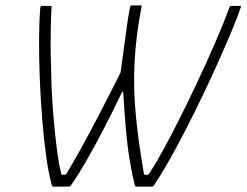

<svg xmlns="http://www.w3.org/2000/svg" viewBox="-20 -695 918 715"><path d="M181 0Q177 0 175 -1.5Q173 -3 173 -5Q161 -48 152 -112.5Q143 -177 137 -253Q131 -329 128 -405.5Q125 -482 125.5 -550Q126 -618 130 -667Q131 -669 132 -671Q133 -673 136 -673H167Q172 -673 172 -672Q172 -671 172 -668Q170 -632 169 -585.5Q168 -539 169 -485Q170 -431 172 -372Q174 -327 177.5 -281.5Q181 -236 185.5 -194Q190 -152 195 -116Q200 -80 207 -52Q208 -50 208.5 -47Q209 -44 212 -44H220Q223 -44 225.5 -46Q228 -48 230 -52Q245 -77 266.5 -115Q288 -153 312 -198Q336 -243 358.5 -286.5Q381 -330 399.5 -366.5Q418 -403 429 -425Q433 -457 438.5 -494.5Q444 -532 448.5 -567.5Q453 -603 457.5 -630.5Q462 -658 464 -669Q466 -671 466.5 -673Q467 -675 470 -675H503Q507 -675 507.5 -673.5Q508 -672 507 -669Q486 -561 481 -462.5Q476 -364 486 -264Q496 -164 515 -53Q516 -49 516.5 -46.5Q517 -44 520 -44Q522 -44 524.5 -44Q527 -44 529 -44Q532 -44 538 -52Q562 -89 590.5 -141.5Q619 -194 649.5 -254.5Q680 -315 708 -375Q748 -459 782 -537.5Q816 -616 834 -667Q836 -670 837 -671.5Q838 -673 840 -673H874Q880 -673 876 -666Q864 -630 841.5 -576.5Q819 -523 791 -460.5Q763 -398 731.5 -332.5Q700 -267 668 -205Q636 -143 606.5 -91.5Q577 -40 554 -6Q552 -2 549 -1Q546 0 543 0Q535 0 525.5 0Q516 0 507 0Q498 0 489 0Q486 0 484 -1.5Q482 -3 482 -5Q472 -44 463 -98.5Q454 -153 448.5 -217.5Q443 -282 439 -349Q439 -354 437 -354Q435 -354 433 -349Q401 -282 367 -216.5Q333 -151 301.5 -96Q270 -41 245 -6Q243 -2 240 -1Q237 0 234 0Z"/></svg>

Font: Glory ExtraLight
Style: Italic
Weight: 250
Italic angle: -12°
Version: Version 1.011